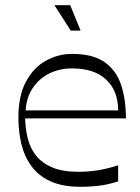

<svg xmlns="http://www.w3.org/2000/svg" viewBox="-20 -706 541 741"><path d="M292 15Q222 15 175.5 -6Q129 -27 101.5 -64.5Q74 -102 62.5 -150Q51 -198 51 -252Q51 -337 80.5 -391.5Q110 -446 157.5 -472Q205 -498 258 -498Q339 -498 384 -466Q429 -434 447.5 -378Q466 -322 466 -249H77Q78 -208 87.5 -170.5Q97 -133 120 -104.5Q143 -76 182.5 -59.5Q222 -43 282 -43Q323 -43 359 -49Q395 -55 436 -68V-6Q395 7 361 11Q327 15 292 15ZM436 -280Q436 -355 390 -398.5Q344 -442 258 -442Q210 -442 170.5 -422.5Q131 -403 106.5 -366.5Q82 -330 79 -280ZM253 -588 190 -686H251L291 -588Z"/></svg>

Font: Ojuju
Style: Regular
Weight: 400
Designer: Chisaokwu Joboson, Mirko Velimirovic
Foundry: Udi Foundry
Version: Version 1.000